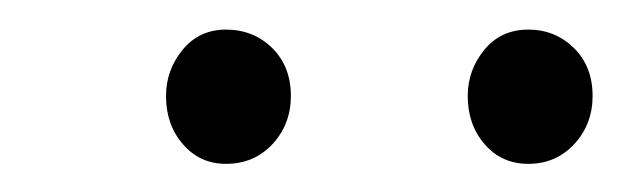

<svg xmlns="http://www.w3.org/2000/svg" viewBox="-20 -764 430 133"><path d="M346 -650.5Q327.5 -650.5 315.8 -664Q304 -677.5 304 -697.5Q304 -715.5 315.5 -729.5Q327 -743.5 346 -743.5Q364.5 -743.5 377.5 -730.8Q390.5 -718 390.5 -697.5Q390.5 -678 377.8 -664.2Q365 -650.5 346 -650.5ZM136.5 -650.5Q118.5 -650.5 106.8 -664Q95 -677.5 95 -697.5Q95 -715.5 106.5 -729.5Q118 -743.5 136.5 -743.5Q155.5 -743.5 168.5 -730.8Q181.5 -718 181.5 -697.5Q181.5 -678 168.8 -664.2Q156 -650.5 136.5 -650.5Z"/></svg>

Font: Edu NSW ACT Hand
Style: Regular
Weight: 400
Designer: Tina and Corey Anderson, Eben Sorkin, Mirko Velimirovic
Foundry: Sorkin Type Co.
Version: Version 2.000